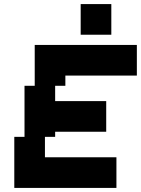

<svg xmlns="http://www.w3.org/2000/svg" viewBox="-20 -920 690 940"><path d="M300 -550H650V-700H150V-500H100V-250H50V0H550V-150H200V-250H250V-275H500V-425H250V-500H300ZM375 -750H525V-900H375Z"/></svg>

Font: LS-VG5000 Bold Shifted
Style: Regular
Weight: 400
Designer: Justin Bihan, 2021
Foundry: Justin Bihan, 2021
Version: Version 1.000;Glyphs 3.1.2 (3151)